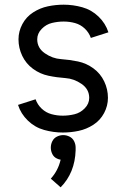

<svg xmlns="http://www.w3.org/2000/svg" viewBox="-20 -558 540 820"><path d="M239 242 197 205Q228 171 239 124Q231 123 223 119Q210 113 203.5 100Q197 87 197 72.5Q197 58 203.5 45Q210 32 223 25.5Q236 19 250 19Q264 19 277 25.5Q290 32 296.5 45Q303 58 303 72Q303 78 303 84Q300 180 239 242ZM248 8Q208 8 168.5 -3Q129 -14 99 -43Q69 -72 57 -110L132 -134Q140 -111 158 -94Q176 -77 199.5 -70.5Q223 -64 248 -64Q273 -64 298 -70Q323 -76 342 -95.5Q361 -115 361 -140Q361 -177 328.5 -199.5Q296 -222 259.5 -224.5Q223 -227 187 -234.5Q151 -242 121 -264Q91 -286 75 -319.5Q59 -353 59 -390Q59 -424 75.5 -455Q92 -486 121.5 -505Q151 -524 184.5 -531Q218 -538 252 -538Q292 -538 331.5 -527Q371 -516 401 -487Q431 -458 443 -420L368 -396Q360 -419 342 -436Q324 -453 300.5 -459.5Q277 -466 252 -466Q227 -466 202 -460Q177 -454 158 -434.5Q139 -415 139 -390Q139 -353 171.5 -330.5Q204 -308 240.5 -305.5Q277 -303 313 -295.5Q349 -288 379 -266Q409 -244 425 -210.5Q441 -177 441 -140Q441 -106 424.5 -75Q408 -44 378.5 -25Q349 -6 315.5 1Q282 8 248 8Z"/></svg>

Font: Iosevka SS08
Style: Regular
Weight: 400
Monospace: yes
Designer: Belleve Invis
Foundry: Belleve Invis
Version: 2.1.0; ttfautohint (v1.8.2)